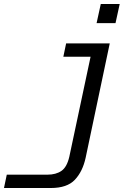

<svg xmlns="http://www.w3.org/2000/svg" viewBox="-20 -766 690 964"><path d="M531 -548 410 26Q395 95 356 136.5Q317 178 235 178H0L14 111H218Q261 111 288.5 92Q316 73 328 21L449 -548ZM298 -481 312 -548H490L476 -481ZM465 -650 486 -746H581L560 -650Z"/></svg>

Font: Azeret Mono Thin Light
Style: Italic
Weight: 300
Italic angle: -12°
Version: Version 1.002